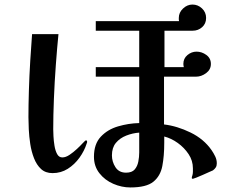

<svg xmlns="http://www.w3.org/2000/svg" viewBox="-20 -792 1040 844"><path d="M592 -209V-122Q592 -102 588 -81.5Q584 -61 572 -47Q560 -33 534 -33Q503 -33 487.5 -57Q472 -81 472 -109Q472 -143 489.5 -164Q507 -185 535 -196Q563 -207 592 -209ZM363 -168Q363 -175 358 -175Q355 -175 344.5 -163.5Q334 -152 318.5 -137.5Q303 -123 286 -111.5Q269 -100 254 -100Q239 -100 231 -115Q223 -130 219.5 -151.5Q216 -173 215 -193.5Q214 -214 214 -224Q214 -284 217 -358.5Q220 -433 225.5 -507.5Q231 -582 237 -642H121Q117 -591 113 -525.5Q109 -460 107 -394Q105 -328 105 -277Q105 -255 106.5 -223.5Q108 -192 113 -159Q118 -126 129.5 -96.5Q141 -67 160.5 -49Q180 -31 211 -31Q248 -31 278 -50Q308 -69 329.5 -99Q351 -129 361 -161Q363 -165 363 -168ZM933 -74Q933 -90 926 -104.5Q919 -119 910 -132Q876 -181 817.5 -209.5Q759 -238 701 -245V-455H842Q865 -455 886 -470.5Q907 -486 907 -511Q907 -536 887 -550.5Q867 -565 844 -565Q822 -565 804 -550Q786 -535 786 -511Q786 -508 786.5 -504.5Q787 -501 788 -497H703V-657H827Q851 -657 868.5 -672.5Q886 -688 886 -713Q886 -738 868 -755Q850 -772 826 -772Q803 -772 784.5 -754.5Q766 -737 766 -713Q766 -709 766 -706Q766 -703 767 -699H401V-657H592V-497H401V-455H592V-251Q545 -250 499 -236.5Q453 -223 423 -191Q393 -159 393 -103Q393 -61 417 -30.5Q441 0 478 16Q515 32 553 32Q623 32 654 7Q685 -18 693.5 -62Q702 -106 702 -164V-192Q733 -184 761.5 -163.5Q790 -143 809 -114.5Q828 -86 828 -52Q828 -45 828 -37.5Q828 -30 826 -22Q825 -19 824 -16Q823 -13 823 -10Q823 -6 828 -6Q830 -6 842.5 -11Q855 -16 871 -23Q887 -30 900 -36Q913 -42 916 -43Q924 -49 928.5 -56Q933 -63 933 -74Z"/></svg>

Font: UoqMunThenKhung
Style: Regular
Weight: 400
Designer: Font-Kai, 金井和夫, 宇文滿月
Foundry: Kazuo Kanai, Moonlit Owen
Version: Version 1.197